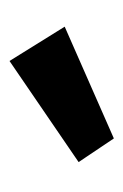

<svg xmlns="http://www.w3.org/2000/svg" viewBox="54 -836 265 414"><g transform="rotate(-90 187.0 -629.5)"><path d="M336 -623 95 -517 44 -593 262 -742Z"/></g></svg>

Font: Exo 2.0 Extra Bold
Style: Regular
Weight: 800
Designer: Natanael Gama
Version: Version 1.001;PS 001.001;hotconv 1.0.70;makeotf.lib2.5.58329